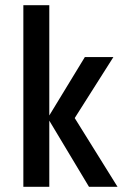

<svg xmlns="http://www.w3.org/2000/svg" viewBox="-20 -720 483 740"><path d="M70 0V-700H170V-275L307 -500H417L268 -265L433 0H323L170 -255V0Z"/></svg>

Font: Cuprum Medium
Style: Regular
Weight: 500
Designer: Jovanny Lemonad
Foundry: Jovanny Lemonad
Version: Version 3.000